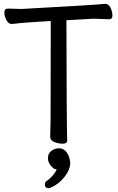

<svg xmlns="http://www.w3.org/2000/svg" viewBox="-20 -736 617 1006"><path d="M235 250Q215 250 215 230Q215 220 223 213Q242 201 257.5 182Q273 163 277 151Q263 151 255 141Q231 119 231 93.5Q231 68 249 54.5Q267 41 290 41Q313 41 328.5 61Q344 81 348 116Q348 153 318 191Q288 229 246 247Q240 250 235 250ZM332 0Q332 17 309 17Q286 17 264.5 8Q243 -1 243 -18L245 -107L246 -626Q97 -617 76 -614Q55 -611 40 -610.5Q25 -610 14 -630Q3 -650 3 -670.5Q3 -691 22 -691L93 -689Q494 -711 531 -716Q549 -716 559 -695.5Q569 -675 569 -655Q569 -635 551 -635L471 -638L328 -630Q329 -106 332 0Z"/></svg>

Font: ToneOZ-Pinyin-WenKai-Medium
Style: Medium
Weight: 700
Designer: Fontworks Inc.
Foundry: ToneOZ
Version: Version 0.240331